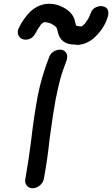

<svg xmlns="http://www.w3.org/2000/svg" viewBox="-20 -978 594 1017"><path d="M153 19Q133 19 122 5Q113 -6 113 -21Q113 -25 114 -29Q133 -135 146 -242Q159 -357 180 -471Q201 -576 242 -680Q251 -699 271 -709Q284 -715 297 -715L309 -714Q336 -704 336 -678Q336 -672 335 -666Q334 -660 331 -653.5Q328 -647 312 -601L306 -583Q290 -529 275 -453Q263 -391 243 -244Q232 -137 212 -29Q207 -9 190 5Q173 19 153 19ZM391 -740Q386 -740 375 -742Q301 -742 286 -809Q282 -832 275 -836Q275 -838 256 -850Q242 -858 217 -861Q212 -861 207 -857Q196 -849 196 -847Q181 -826 169 -804Q151 -768 116 -768Q87 -768 77 -793Q74 -800 74 -809Q74 -813 75 -817Q76 -823 80 -830Q103 -879 142 -918Q188 -958 239 -958Q293 -958 340 -923Q373 -896 378 -860L383 -843Q385 -842 387.5 -841.5Q390 -841 391 -840Q400 -838 411 -838Q412 -840 416 -840Q418 -843 421 -845Q424 -847 424.5 -848Q425 -849 426.5 -849.5Q428 -850 429 -852Q442 -870 443 -872Q444 -874 446 -876Q455 -893 462 -912Q469 -931 489 -940Q503 -946 516 -946Q554 -942 554 -910Q554 -903 553 -896Q535 -829 478 -777Q439 -743 391 -740Z"/></svg>

Font: Bad Comic
Style: Italic
Weight: 400
Italic angle: -11°
Designer: GGBotNet
Foundry: GGBotNet
Version: 0.95